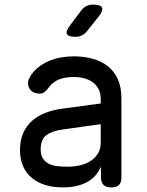

<svg xmlns="http://www.w3.org/2000/svg" viewBox="-20 -805 640 835"><path d="M308 -645Q277 -645 271 -657Q265 -669 284 -694L333 -759Q343 -772 355.5 -778.5Q368 -785 385 -785Q417 -785 423.5 -772.5Q430 -760 410 -734L358 -669Q348 -657 336 -651Q324 -645 308 -645ZM418 -355V-375Q418 -400 408.5 -418Q399 -436 383 -447.5Q367 -459 346 -464.5Q325 -470 301 -470Q262 -470 236.5 -459.5Q211 -449 194 -427Q188 -419 183 -413.5Q178 -408 173.5 -404.5Q169 -401 164 -399.5Q159 -398 153 -398Q121 -398 108 -420.5Q95 -443 109 -468Q122 -492 143 -509.5Q164 -527 190 -538.5Q216 -550 244.5 -555Q273 -560 301 -560Q345 -560 383 -549.5Q421 -539 449 -517Q477 -495 492.5 -460.5Q508 -426 508 -378V-34Q508 -11 497.5 -0.5Q487 10 464 10Q441 10 430 -1Q419 -12 419 -35V-80Q412 -64 400 -48Q388 -32 368.5 -19Q349 -6 320.5 2Q292 10 252 10Q212 10 178.5 0Q145 -10 120 -30Q95 -50 81 -80.5Q67 -111 67 -152Q67 -195 81 -226.5Q95 -258 119.5 -279.5Q144 -301 177 -314Q210 -327 248 -332ZM418 -265 253 -242Q208 -236 182.5 -218Q157 -200 157 -155Q157 -131 166.5 -116Q176 -101 192 -93Q208 -85 229 -82.5Q250 -80 274 -80Q302 -80 328 -86Q354 -92 374 -105Q394 -118 406 -137.5Q418 -157 418 -185Z"/></svg>

Font: Maple Mono Normal
Style: Regular
Weight: 400
Monospace: yes
Designer: subframe7536
Version: Version 7.000